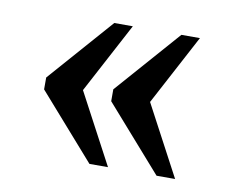

<svg xmlns="http://www.w3.org/2000/svg" viewBox="-52 -525 619 510"><g transform="rotate(10 257.0 -270.0)"><path d="M399 -80 246 -254V-286L399 -460H449L348 -270L449 -80ZM218 -80 65 -254V-286L218 -460H268L167 -270L268 -80Z"/></g></svg>

Font: Noto Serif NP Hmong
Style: Regular
Weight: 400
Designer: Dalton Maag Ltd
Foundry: Dalton Maag Ltd
Version: Version 1.001